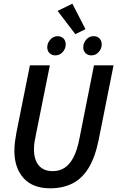

<svg xmlns="http://www.w3.org/2000/svg" viewBox="-20 -1008 640 1040"><path d="M252 12Q157 12 107.5 -43.5Q58 -99 58 -190Q58 -216 61 -239.5Q64 -263 69 -290L142 -654H250L175 -281Q170 -259 167 -239Q164 -219 164 -200Q164 -143 190 -112Q216 -81 266 -81Q300 -81 327.5 -97.5Q355 -114 376.5 -153Q398 -192 411 -261L489 -654H595L515 -253Q495 -154 458.5 -96Q422 -38 370 -13Q318 12 252 12ZM280 -708Q261 -708 248.5 -720Q236 -732 236 -752Q236 -775 252.5 -793.5Q269 -812 292 -812Q311 -812 323.5 -800Q336 -788 336 -767Q336 -745 320 -726.5Q304 -708 280 -708ZM475 -708Q456 -708 443.5 -720Q431 -732 431 -752Q431 -775 447 -793.5Q463 -812 487 -812Q506 -812 518.5 -800Q531 -788 531 -767Q531 -745 515 -726.5Q499 -708 475 -708ZM388 -823 292 -949 372 -988 443 -850Z"/></svg>

Font: Source Code Pro ExtraLight SemiBold
Style: Italic
Weight: 600
Italic angle: -11°
Monospace: yes
Version: Version 1.016;hotconv 1.0.116;makeotfexe 2.5.65601